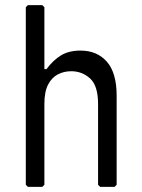

<svg xmlns="http://www.w3.org/2000/svg" viewBox="-20 -724 552 744"><path d="M88 0 80 -8V-696L88 -704H144L152 -696V-456H160Q186 -491 216.5 -509.5Q247 -528 292 -528Q356 -528 394 -485Q432 -442 432 -353V-8L424 0H368L360 -8V-321Q360 -392 329 -420Q298 -448 256 -448Q228 -448 204.5 -436Q181 -424 166.5 -396.5Q152 -369 152 -321V-8L144 0Z"/></svg>

Font: Hasubi Mono
Style: Regular
Weight: 400
Designer: Eli Heuer
Foundry: Eli Heuer
Version: Version 1.000